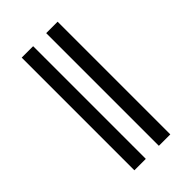

<svg xmlns="http://www.w3.org/2000/svg" viewBox="-282 -922 1164 1164"><g transform="rotate(-45 300.0 -340.0)"><path d="M356 143V-823H454V143ZM146 143V-823H244V143Z"/></g></svg>

Font: Iosevka Etoile Semibold
Style: Regular
Weight: 600
Designer: Belleve Invis
Foundry: Belleve Invis
Version: Version 22.1.2; ttfautohint (v1.8.4)